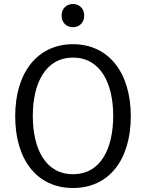

<svg xmlns="http://www.w3.org/2000/svg" viewBox="-20 -926 816 960"><path d="M345 -790C376 -790 401 -812 401 -848C401 -884 376 -906 345 -906C313 -906 288 -884 288 -848C288 -812 313 -790 345 -790ZM546 -347C546 -187 486 -55 345 -55C204 -55 144 -187 144 -347C144 -507 206 -638 345 -638C484 -638 546 -507 546 -347ZM634 -345C634 -563 523 -705 345 -705C167 -705 56 -563 56 -345C56 -126 166 14 345 14C524 14 634 -126 634 -345Z"/></svg>

Font: Repo
Style: Regular
Weight: 400
Designer: Stefan Peev
Foundry: Context Ltd
Version: Version 0.000